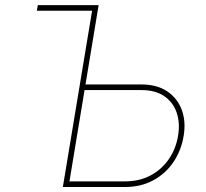

<svg xmlns="http://www.w3.org/2000/svg" viewBox="-20 -748 822 768"><path d="M127.4 -705.1 131.3 -727.5H355L351.1 -705.1ZM312 -410.2H545.4Q607.9 -410.2 648.9 -382.6Q689.9 -355 707 -308.6Q724.1 -262.2 714.8 -205.6Q705.1 -145.5 673.3 -99.1Q641.6 -52.7 592.3 -26.4Q543 0 480.5 0H231.4L352.1 -727.5H374.5L257.8 -22.5H480.5Q537.1 -22.5 581.5 -45.9Q626 -69.3 654.8 -110.8Q683.6 -152.3 692.4 -205.6Q700.7 -255.9 686.8 -297.1Q672.9 -338.4 637.5 -363Q602.1 -387.7 545.4 -387.7H308.1Z"/></svg>

Font: Inter 18pt Thin
Style: Italic
Weight: 250
Italic angle: -9.3988°
Version: Version 4.001;git-66647c0bb